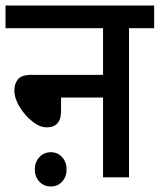

<svg xmlns="http://www.w3.org/2000/svg" viewBox="-20 -642 578 695"><path d="M0 -622H538V-540H447V0H353V-289H201V-240Q201 -181 149 -181Q124 -181 97 -202.5Q70 -224 51 -255Q32 -286 32 -315Q32 -339 45 -355Q58 -371 94 -371H353V-540H0ZM106 -29Q106 -55 122.5 -73Q139 -91 164 -91Q189 -91 205 -73Q221 -55 221 -29Q221 -2 205 15.5Q189 33 164 33Q139 33 122.5 15.5Q106 -2 106 -29Z"/></svg>

Font: Noto Sans SemiCondensed Medium
Style: Italic
Weight: 500
Width: 4
Italic angle: -12°
Designer: Monotype Design Team
Foundry: Monotype Imaging Inc.
Version: Version 2.013; ttfautohint (v1.8.4.7-5d5b)